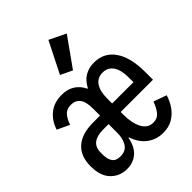

<svg xmlns="http://www.w3.org/2000/svg" viewBox="-225 -915 1049 1049"><g transform="rotate(-45 300.0 -390.0)"><path d="M139 12Q83 12 45.2 -26.2Q7.5 -64.5 7.5 -139.5Q7.5 -218.5 53.8 -259Q100 -299.5 187 -299.5H240V-354Q240 -406.5 221.5 -430.2Q203 -454 169 -454Q136 -454 118 -433.8Q100 -413.5 88.5 -379.5L18 -412.5Q34 -464 73 -496Q112 -528 171 -528Q216 -528 247 -508.2Q278 -488.5 295 -452H298.5Q319.5 -492.5 350.8 -510.2Q382 -528 421 -528Q498 -528 540.5 -467Q583 -406 583 -294V-233.5H333.5V-213Q333.5 -148 355 -107Q376.5 -66 418.5 -66Q452.5 -66 471.2 -91Q490 -116 500.5 -147.5L576 -120.5Q566 -86.5 545.5 -56.2Q525 -26 493.5 -7Q462 12 418 12Q366.5 12 326.8 -17Q287 -46 267.5 -103.5H264Q252.5 -44 219.2 -16Q186 12 139 12ZM415.5 -456Q375.5 -456 354.5 -425Q333.5 -394 333.5 -338V-299.5H498V-338Q498 -394 476.8 -425Q455.5 -456 415.5 -456ZM161 -62.5Q202.5 -62.5 221.2 -91.5Q240 -120.5 240 -165V-233.5H198Q151.5 -233.5 125.5 -214.5Q99.5 -195.5 99.5 -154V-137.5Q99.5 -102.5 113.8 -82.5Q128 -62.5 161 -62.5ZM428.5 -745 310 -578.5 242 -611 333 -791.5Z"/></g></svg>

Font: Lilex Medium
Style: Regular
Weight: 500
Designer: Mike Abbink, Paul van der Laan, Pieter van Rosmalen, Mikhael Khrustik
Foundry: Mikhael Khrustik
Version: Version 1.100